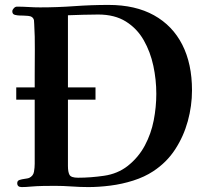

<svg xmlns="http://www.w3.org/2000/svg" viewBox="-20 -753 861 780"><path d="M615 -372Q615 -429 603 -485.5Q591 -542 564 -589.5Q537 -637 491.5 -665.5Q446 -694 379 -694Q348 -694 317.5 -693Q287 -692 256 -691V-398H368V-348H256V-79Q256 -54 262.5 -42.5Q269 -31 297 -31Q348 -31 403 -39Q458 -47 499 -79Q543 -114 568.5 -162Q594 -210 604.5 -264Q615 -318 615 -372ZM760 -386Q760 -323 743 -261Q726 -199 691.5 -146Q657 -93 602 -57Q567 -34 521.5 -19.5Q476 -5 428.5 1Q381 7 339 7Q305 7 271 4.5Q237 2 203 2Q178 2 153.5 2.5Q129 3 105 5Q95 6 86 6.5Q77 7 68 7Q50 7 50 -9Q50 -19 59.5 -22Q69 -25 80.5 -26.5Q92 -28 98 -30Q115 -38 118 -55Q121 -72 121 -88Q121 -153 121 -218Q121 -283 121 -348H46V-398H121V-449Q121 -501 121.5 -552.5Q122 -604 119 -655Q119 -656 118.5 -663Q118 -670 118 -671Q114 -687 94 -688.5Q74 -690 60 -690Q52 -690 41 -692.5Q30 -695 30 -707Q30 -713 36 -719.5Q42 -726 49 -726Q72 -726 96 -724.5Q120 -723 143 -723Q213 -723 282 -728Q351 -733 421 -733Q530 -733 605.5 -691Q681 -649 720.5 -571.5Q760 -494 760 -386Z"/></svg>

Font: Kaisei Tokumin
Style: Bold
Weight: 700
Designer: Font-Kai, 金井和夫
Foundry: KAZUO KANAI
Version: Version 5.003